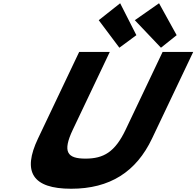

<svg xmlns="http://www.w3.org/2000/svg" viewBox="-20 -1144 1206 1179"><path d="M1166.4 -825H978.4L751.6 -348C686 -210 616.1 -170 504.8 -170C393.5 -170 361.7 -210 427.3 -348L654.1 -825H466.1L213.2 -293C116.2 -89 178.7 15 416.9 15C655 15 816.5 -89 913.4 -293ZM817.4 -928 713 -851 586.3 -1020 717.8 -1124ZM1064.8 -928 968.4 -851 807.9 -1020 956.6 -1124Z"/></svg>

Font: Hussar
Style: BdSuprExtOblFive
Weight: 700
Foundry: Cannot Into Space Fonts
Version: Version 2.00